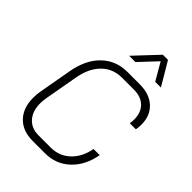

<svg xmlns="http://www.w3.org/2000/svg" viewBox="-267 -1059 1187 1187"><g transform="rotate(45 326.5 -465.0)"><path d="M59 -183Q59 -216 64 -241L103 -460Q124 -577 191.5 -642.5Q259 -708 359 -708H466Q551 -708 600.5 -662.5Q650 -617 650 -539Q650 -515 646 -494H593Q596 -514 596 -530Q596 -590 561 -624.5Q526 -659 465 -659H359Q281 -659 228 -606.5Q175 -554 158 -460L119 -241Q114 -211 114 -190Q114 -122 149.5 -82Q185 -42 246 -42H354Q428 -42 480 -91Q532 -140 547 -223H601Q582 -117 515.5 -54.5Q449 8 354 8H245Q158 8 108.5 -43.5Q59 -95 59 -183ZM438 -938H483L573 -786H523L457 -900L350 -786H295Z"/></g></svg>

Font: Bai Jamjuree Light
Style: Italic
Weight: 300
Italic angle: -10°
Version: Version 1.000; ttfautohint (v1.6)